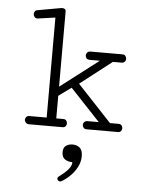

<svg xmlns="http://www.w3.org/2000/svg" viewBox="-57 -623 719 934"><g transform="rotate(5 302.5 -156.5)"><path d="M271 264.2Q266.1 264.2 261.7 260Q257.3 255.9 257.3 251Q257.3 245.1 263.2 240.7Q273.9 232.9 287.8 221.2Q301.8 209.5 312.5 195.1Q323.2 180.7 323.2 165.5Q301.8 165.5 286.6 155.3Q271.5 145 271.5 121.1Q271.5 97.7 285.4 88.6Q299.3 79.6 316.4 79.6Q338.4 79.6 352.3 91.6Q366.2 103.5 366.2 132.8Q366.2 161.1 352.1 187.3Q337.9 213.4 316.9 233.2Q295.9 252.9 275.9 263.2Q274.4 264.2 271 264.2ZM97.7 0Q86.9 0 81.1 -6.3Q75.2 -12.7 75.2 -20.5Q75.2 -27.8 80.3 -33.9Q85.4 -40 95.7 -40H179.7V-528.3L96.7 -516.6Q95.2 -516.1 93.3 -516.1Q83.5 -516.1 78.4 -522.5Q73.2 -528.8 73.2 -536.6Q73.2 -543.5 77.1 -549.3Q81.1 -555.2 88.9 -556.2L203.1 -576.7Q204.1 -576.7 205.6 -576.9Q207 -577.1 209 -577.1Q226.6 -577.1 226.6 -561.5V-194.8L413.6 -337.9H363.3Q353 -337.9 347.9 -344Q342.8 -350.1 342.8 -357.9Q342.8 -365.7 348.4 -372.1Q354 -378.4 365.2 -378.4H520Q530.8 -378.4 535.4 -371.6Q540 -364.7 540 -356Q540 -349.6 534.4 -343.8Q528.8 -337.9 520.5 -337.9H477.1L322.3 -217.8L488.8 -40H531.2Q541 -40 545.9 -33.7Q550.8 -27.3 550.8 -20Q550.8 -12.2 545.9 -6.1Q541 0 531.2 0H378.4Q368.2 0 363 -6.3Q357.9 -12.7 357.9 -20Q357.9 -27.8 363.5 -33.9Q369.1 -40 380.4 -40H434.1L288.1 -195.3L226.6 -150.4V-40H261.2Q271 -40 275.6 -33.7Q280.3 -27.3 280.3 -20Q280.3 -12.2 275.4 -6.1Q270.5 0 260.7 0Z"/></g></svg>

Font: Cutive Mono
Style: Regular
Weight: 400
Designer: Vernon Adams
Foundry: Vernon Adams
Version: Version 1.110; ttfautohint (v1.8.4.7-5d5b)